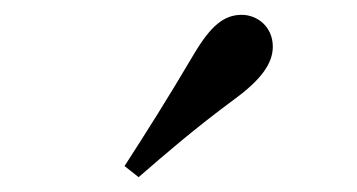

<svg xmlns="http://www.w3.org/2000/svg" viewBox="-20 -859 482 259"><path d="M148 -635 167 -620C205 -653 242 -685 296 -725C333 -752 348 -774 348 -796C348 -823 327 -839 306 -839C282 -839 264 -824 241 -785C205 -724 177 -680 148 -635Z"/></svg>

Font: Noto Serif JP SemiBold
Style: Regular
Weight: 600
Designer: Ryoko NISHIZUKA 西塚涼子 (kana & ideographs); Frank Grießhammer (Latin, Greek & Cyrillic); Wenlong ZHANG 张文龙 (bopomofo); San
Foundry: Adobe
Version: Version 2.001;hotconv 1.1.0;makeotfexe 2.6.0